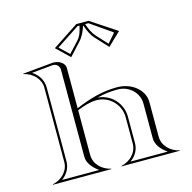

<svg xmlns="http://www.w3.org/2000/svg" viewBox="-112 -890 1004 1002"><g transform="rotate(-15 390.0 -389.0)"><path d="M420.8 -760.4C429.4 -734.2 441.4 -706.7 460.9 -685.6L522.8 -618.4L593 -685.9L452.8 -778.4H386.6L246.3 -685.9L316.6 -618.4L378.5 -685.6C398 -706.7 409.9 -734.2 418.6 -760.4ZM400.9 -766.4C394.8 -738.5 388.3 -713.9 369.7 -693.7L316 -635.6L265.5 -684.1L390.2 -766.4ZM431.4 -766.4H449.2L565.9 -685.1L523.3 -635.6L469.7 -693.7C452.1 -712.8 440.6 -738.7 432.2 -764.2ZM140 -100C140 -52.2 102.9 -13.2 52 -2V0H368V-2C317.1 -13.2 280 -52.2 280 -100V-341.4C313 -355.1 350.7 -367.5 385.1 -367.5C454 -367.5 510 -311.3 510 -242V-100C510 -52.2 472.9 -13.2 422 -2V0H738V-2C687.1 -13.2 650 -52.2 650 -100V-287C650 -352.1 585.9 -405 507 -405C425 -405 355.7 -384.3 280 -352.3V-570C280 -594.5 253 -615.5 218.9 -615.5C216 -615.5 213 -615.3 210 -615L52 -600V-598C102.9 -586.8 140 -547.8 140 -500ZM248 -100C248 -63.8 272.8 -35.3 305.6 -12H104.4C133.5 -32.7 152 -63.9 152 -100V-500C152 -539.3 129.2 -572.9 97.9 -592.3L211.2 -603.1C212.4 -603.2 213.5 -603.2 214.7 -603.2C232.7 -603.2 248 -588.4 248 -570ZM394.8 -379.2C432.7 -388.5 466.9 -393 507 -393C568.3 -393 618 -345.5 618 -287V-100C618 -63.9 642.7 -35.3 675.5 -12H474.5C504.5 -33.4 522 -63.9 522 -100V-242C522 -314.5 465.9 -374 394.8 -379.2Z"/></g></svg>

Font: SortefaxS01
Style: Medium
Weight: 500
Designer: gluk
Foundry: gluk
Version: Version 0.261